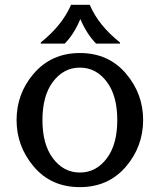

<svg xmlns="http://www.w3.org/2000/svg" viewBox="-20 -767 663 797"><path d="M274.9 -747.1H352.5Q388.7 -661.6 478 -590.8V-585.9H378.9Q339.8 -626 313.5 -688Q287.1 -624.5 248.5 -585.9H149.4V-590.8Q238.8 -662.6 274.9 -747.1ZM423.8 -426.8Q379.4 -486.3 311.5 -486.3Q243.7 -486.3 199.2 -426.8Q156.2 -369.1 156.2 -268.6Q156.2 -168 199.2 -110.4Q243.7 -50.8 311.5 -50.8Q379.4 -50.8 423.8 -110.4Q466.8 -168 466.8 -268.6Q466.8 -369.1 423.8 -426.8ZM311.5 9.8Q191.4 9.8 119.1 -76.7Q48.8 -160.6 48.8 -268.6Q48.8 -377.9 119.1 -460.4Q192.9 -546.9 311.5 -546.9Q431.2 -546.9 503.9 -460.4Q574.2 -377 574.2 -268.6Q573.7 -159.2 503.9 -76.7Q430.7 9.8 311.5 9.8Z"/></svg>

Font: Classica
Style: Book
Weight: 400
Version: Version 1.001